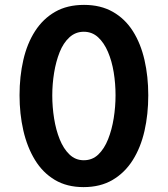

<svg xmlns="http://www.w3.org/2000/svg" viewBox="-20 -750 687 786"><path d="M322 16Q254 16 204.5 -13.5Q155 -43 123 -95.5Q91 -148 75.5 -216Q60 -284 60 -360Q60 -437 75.5 -504.5Q91 -572 123.5 -622.5Q156 -673 205.5 -701.5Q255 -730 324 -730Q392 -730 442 -701.5Q492 -673 524 -622.5Q556 -572 571.5 -504.5Q587 -437 587 -360Q587 -282 571.5 -214Q556 -146 523.5 -94.5Q491 -43 441 -13.5Q391 16 322 16ZM323 -94Q358 -94 382.5 -117.5Q407 -141 422.5 -180Q438 -219 445.5 -266Q453 -313 453 -360Q453 -408 445.5 -454Q438 -500 422 -537.5Q406 -575 381.5 -597.5Q357 -620 323 -620Q289 -620 264 -597Q239 -574 224 -536Q209 -498 201.5 -452Q194 -406 194 -359Q194 -312 201.5 -265Q209 -218 224.5 -179.5Q240 -141 264.5 -117.5Q289 -94 323 -94Z"/></svg>

Font: Noto Sans Nag Mundari
Style: Bold
Weight: 700
Version: Version 1.000